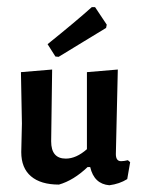

<svg xmlns="http://www.w3.org/2000/svg" viewBox="-20 -527 404 552"><path d="M328 -63.6Q336.4 -63.6 347.7 -66.4L354.2 -60.7L345.8 -12.1Q323.4 1.9 294.4 5.6Q250.5 1.9 239.3 -46.7H231.8Q191.6 -8.4 149.5 3.7Q97.2 3.7 69.2 -20.1Q41.1 -43.9 41.1 -89.7L43 -172L40.2 -319.6L129.9 -327.1L127.1 -120.6Q127.1 -71 169.2 -71Q199.1 -71 229.9 -98.1V-319.6L318.7 -327.1L313.1 -84.1Q313.1 -63.6 328 -63.6ZM286.9 -456.1 285 -446.7Q269.2 -437.4 222 -408.4Q174.8 -379.4 148.6 -363.6L139.3 -364.5L116.8 -400Q198.1 -465.4 243.9 -506.5H253.3Z"/></svg>

Font: Gurajada
Style: Regular
Weight: 400
Designer: Purushoth Kumar Guthula
Foundry: SiliconAndhra, USA.
Version: Version 1.0.3; ttfautohint (v1.2.42-39fb)